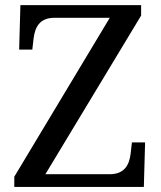

<svg xmlns="http://www.w3.org/2000/svg" viewBox="-20 -734 632 754"><path d="M534.2 -672.9V-713.9H60.1L55.2 -539.1H106.9L111.8 -582C117.2 -627.4 135.7 -664.1 193.8 -664.1H411.1L36.1 -40V0H544.9L549.8 -174.8H498L493.2 -131.8C487.8 -86.4 469.2 -49.8 410.2 -49.8H158.2Z"/></svg>

Font: The Erased English
Style: Regular
Weight: 400
Designer: Monotype Design team + ligartures altered by 180 Amsterdam
Foundry: Monotype Imaging Inc.
Version: Version 1.030;Glyphs 3.1.2 (3151)